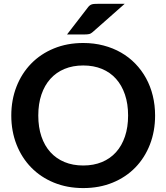

<svg xmlns="http://www.w3.org/2000/svg" viewBox="-20 -950 848 978"><path d="M770 -361.5Q770 -282 743.8 -214.2Q717.5 -146.5 669.5 -97Q621.5 -47.5 554 -19.8Q486.5 8 404 8Q322 8 254.5 -19.8Q187 -47.5 138.8 -97Q90.5 -146.5 64 -214.2Q37.5 -282 37.5 -361.5Q37.5 -441 64 -508.8Q90.5 -576.5 138.8 -626Q187 -675.5 254.5 -703.2Q322 -731 404 -731Q459 -731 507.5 -718.2Q556 -705.5 596.5 -682.2Q637 -659 669.2 -625.8Q701.5 -592.5 724 -551.5Q746.5 -510.5 758.2 -462.5Q770 -414.5 770 -361.5ZM632.5 -361.5Q632.5 -421 616.5 -468.2Q600.5 -515.5 571 -548.5Q541.5 -581.5 499.2 -599Q457 -616.5 404 -616.5Q351 -616.5 308.8 -599Q266.5 -581.5 236.8 -548.5Q207 -515.5 191 -468.2Q175 -421 175 -361.5Q175 -302 191 -254.8Q207 -207.5 236.8 -174.8Q266.5 -142 308.8 -124.5Q351 -107 404 -107Q457 -107 499.2 -124.5Q541.5 -142 571 -174.8Q600.5 -207.5 616.5 -254.8Q632.5 -302 632.5 -361.5ZM615 -930.5 453 -787.5Q443 -778.5 434 -776.5Q425 -774.5 411 -774.5H321.5L426 -910Q431 -917 436 -921.2Q441 -925.5 447 -927.5Q453 -929.5 460.2 -930Q467.5 -930.5 477.5 -930.5Z"/></svg>

Font: Lato 2
Style: Bold
Weight: 700
Designer: Lukasz Dziedzic with Adam Twardoch and Botio Nikoltchev
Foundry: tyPoland Lukasz Dziedzic
Version: Version 2.015; 2015-08-06; http://www.latofonts.com/